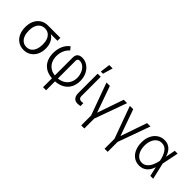

<svg xmlns="http://www.w3.org/2000/svg" viewBox="89 -1727 2907 2907"><g transform="rotate(45 1542.5 -274.0)"><path d="M272.5 -514.6H539.1V-452.1H397Q445.8 -421.9 471.9 -368.9Q498 -315.9 498 -247.1V-239.3Q498 -171.4 470.7 -114.5Q443.4 -57.6 392.3 -23.9Q341.3 9.8 273.4 9.8Q205.1 9.8 153.6 -23.9Q102.1 -57.6 74.5 -116.9Q46.9 -176.3 46.9 -251V-259.8Q46.9 -332 74.5 -390.1Q102.1 -448.2 153.1 -481.4Q204.1 -514.6 272.5 -514.6ZM273.4 -51.8Q321.3 -51.8 354.7 -78.1Q388.2 -104.5 405 -150.1Q421.9 -195.8 421.9 -252.9V-260.7Q421.9 -314.9 405.3 -358.2Q388.7 -401.4 355.2 -426.8Q321.8 -452.1 273.4 -452.1Q224.6 -452.1 190.9 -426.8Q157.2 -401.4 140.1 -357.9Q123 -314.5 123 -259.8V-251Q123 -194.8 140.1 -149.7Q157.2 -104.5 191.2 -78.1Q225.1 -51.8 273.4 -51.8Z M989.3 -538.1Q1049.3 -538.1 1101.3 -502.9Q1153.3 -467.8 1184.1 -405.8Q1214.8 -343.8 1214.8 -267.6Q1214.8 -193.4 1186 -133.3Q1157.2 -73.2 1097.2 -35.4Q1037.1 2.4 947.3 8.8V199.2H881.8V8.8Q794.9 2.4 736.8 -35.9Q678.7 -74.2 650.9 -136Q623 -197.8 623 -275.4Q623 -358.9 653.6 -427.2Q684.1 -495.6 739.3 -534.2L779.3 -484.4Q736.8 -447.3 713.9 -395Q690.9 -342.8 690.4 -276.4Q690.4 -218.8 711.7 -170.7Q732.9 -122.6 776.1 -91.3Q819.3 -60.1 881.8 -53.2V-434.6Q881.8 -486.8 909.2 -512.5Q936.5 -538.1 989.3 -538.1ZM1148.4 -267.6Q1147.5 -325.7 1126.7 -373.8Q1106 -421.9 1070.1 -449.7Q1034.2 -477.5 989.3 -477.5Q968.3 -477.5 957.8 -466.1Q947.3 -454.6 947.3 -434.6V-53.2Q1012.7 -59.6 1058.1 -89.8Q1103.5 -120.1 1126 -166.5Q1148.4 -212.9 1148.4 -267.6Z M1387.7 -530.3V-118.2Q1387.7 -86.4 1403.8 -72Q1419.9 -57.6 1444.3 -57.6Q1455.6 -57.6 1467.3 -59.6Q1479 -61.5 1483.4 -63.5L1485.4 -1Q1456.5 6.8 1422.9 6.8Q1376.5 6.8 1348.9 -24.2Q1321.3 -55.2 1321.3 -118.2V-530.3ZM1353.5 -747.1H1425.8L1378.9 -586.9H1333Z M1583 -530.3 1733.4 -106.4 1879.9 -530.3H1952.1L1765.6 -12.7V199.2H1699.2V-12.7L1510.7 -530.3Z M2083 -530.3 2233.4 -106.4 2379.9 -530.3H2452.1L2265.6 -12.7V199.2H2199.2V-12.7L2010.7 -530.3Z M2525.4 -264.6Q2525.4 -343.8 2554.2 -405.8Q2583 -467.8 2634.5 -502.4Q2686 -537.1 2751 -537.1Q2823.7 -537.1 2871.6 -494.1Q2919.4 -451.2 2941.4 -374H2942.4L2972.7 -530.3H3034.2L2980 -265.1L3041 0H2979.5L2945.3 -153.3Q2921.4 -73.7 2870.8 -31.5Q2820.3 10.7 2749 10.7Q2682.1 10.7 2631.3 -24.2Q2580.6 -59.1 2553 -121.6Q2525.4 -184.1 2525.4 -264.6ZM2747.1 -48.8Q2793.5 -48.8 2829.1 -78.4Q2864.7 -107.9 2886.7 -154.8Q2908.7 -201.7 2918.9 -254.9L2920.9 -265.1L2918.9 -274.4Q2902.8 -357.9 2862.5 -417.2Q2822.3 -476.6 2751 -476.6Q2705.1 -476.6 2669.2 -449.7Q2633.3 -422.9 2613 -374.3Q2592.8 -325.7 2592.8 -263.7Q2592.8 -201.7 2611.8 -152.8Q2630.9 -104 2666 -76.4Q2701.2 -48.8 2747.1 -48.8Z"/></g></svg>

Font: Pretendard JP Light
Style: Regular
Weight: 300
Designer: Base glyphs from Inter by Rasmus Andersson; Hangeul glyphs from Noto Sans CJK(Source Han Sans) by Jang Soo-young and Kan
Foundry: Kil Hyung-jin
Version: Version 1.309